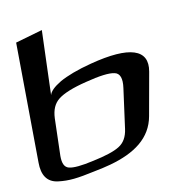

<svg xmlns="http://www.w3.org/2000/svg" viewBox="-134 -764 817 876"><g transform="rotate(-15 274.5 -326.5)"><path d="M566 -363C593 -463 509 -499 319 -467C253 -456 201 -441 166 -425C131 -408 111 -391 106 -375C109 -397 118 -476 121 -500L142 -673L14 -648L-29 -93C-34 -35 -15 2 34 13C85 24 125 22 205 12C236 9 262 5 285 1C404 -21 487 -70 513 -167ZM392 -139C384 -103 367 -79 341 -66C316 -53 273 -43 215 -36C157 -28 119 -28 99 -35C79 -42 72 -62 75 -96L95 -269C100 -307 114 -334 140 -351C166 -368 211 -382 275 -392C341 -403 388 -405 412 -397C436 -390 443 -364 433 -321Z"/></g></svg>

Font: Gamestation Warped
Style: Italic
Weight: 400
Designer: Jonas Hecksher
Foundry: Jonas Hecksher, Playtypeª, e-types AS
Version: Version 1.003